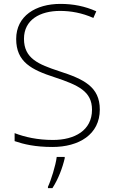

<svg xmlns="http://www.w3.org/2000/svg" viewBox="-20 -744 584 985"><path d="M492 -182C492 -299 410 -338 283 -379C177 -414 103 -444 103 -545C103 -643 186 -688 288 -688C343 -688 400 -678 459 -652L474 -686C416 -712 356 -724 290 -724C163 -724 63 -662 63 -544C63 -426 142 -386 259 -348C383 -307 452 -275 452 -181C452 -75 363 -26 252 -26C172 -26 107 -41 55 -61V-20C102 -4 160 10 249 10C385 10 492 -54 492 -182ZM312 68V61H271C266 104 241 183 226 214V221H249C279 175 301 116 312 68Z"/></svg>

Font: Noto Sans Telugu ExtraLight
Style: Regular
Weight: 200
Designer: Jelle Bosma - Monotype Design Team
Foundry: Monotype Imaging Inc.
Version: Version 2.005